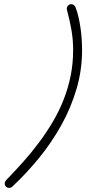

<svg xmlns="http://www.w3.org/2000/svg" viewBox="-20 -829 440 932"><path d="M24.4 83Q15.1 83 9 76.7Q2.9 70.3 2.9 61Q2.9 56.6 4.9 52.7Q6.8 48.8 9.8 45.4Q53.2 1 94 -44.9Q134.8 -90.8 170.9 -139.4Q207 -188 237.3 -239.5Q267.6 -291 289.3 -346.4Q311 -401.9 323 -461.4Q335 -521 335 -586.4Q335 -636.7 326.7 -684.1Q318.4 -731.4 305.2 -780.3Q304.2 -783.2 304.2 -786.1Q304.2 -794.9 310.3 -801.8Q316.4 -808.6 325.7 -808.6Q333 -808.6 338.6 -804.4Q344.2 -800.3 346.7 -793.5Q355 -772.5 361.1 -745.8Q367.2 -719.2 371.1 -691.4Q375 -663.6 376.7 -636Q378.4 -608.4 378.4 -585.9Q378.4 -488.3 351.3 -396.7Q324.2 -305.2 277.8 -221.7Q231.4 -138.2 170.2 -63Q108.9 12.2 40 76.7Q33.7 83 24.4 83Z"/></svg>

Font: Helvetia Verbundene
Style: Regular
Weight: 400
Designer: Peter Wiegel, original typeface by Carl Albert Fahrenwaldt 1901
Foundry: Peter Wiegel
Version: Version 2.000